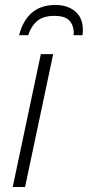

<svg xmlns="http://www.w3.org/2000/svg" viewBox="-20 -747 351 767"><path d="M30.8 0 143.1 -530.8H192.4L80.1 0ZM56.2 -606.4Q87.9 -727.1 200.7 -727.1Q250 -727.1 280.5 -701.4Q311 -675.8 311 -627.4Q311 -614.3 309.6 -606.4H273.9Q277.3 -637.2 261 -660.4Q244.6 -683.6 197.3 -683.6Q152.3 -683.6 128.2 -662.8Q104 -642.1 92.8 -606.4Z"/></svg>

Font: Open Sans Light
Style: Italic
Weight: 300
Italic angle: -12°
Designer: Monotype Design Team
Foundry: Monotype Imaging Inc.
Version: Version 3.003; ttfautohint (v1.8.4)